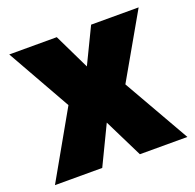

<svg xmlns="http://www.w3.org/2000/svg" viewBox="-103 -660 779 767"><g transform="rotate(-20 286.5 -276.5)"><path d="M165 -282 12 -553H214L287 -402L360 -553H562L407 -282L568 0H366L285 -164L206 0H5Z"/></g></svg>

Font: Noto Sans Gurmukhi UI SemiCondensed Black
Style: Regular
Weight: 900
Width: 4
Designer: Jelle Bosma - Monotype Design Team
Foundry: Monotype Imaging Inc.
Version: Version 2.004; ttfautohint (v1.8.4.7-5d5b)